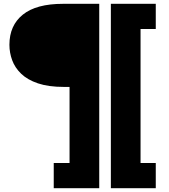

<svg xmlns="http://www.w3.org/2000/svg" viewBox="-20 -779 890 1009"><path d="M262.4 210V77.5H345.5V-758.9H501.5V210ZM387.6 -322.2H316.3Q234.7 -322.2 179.3 -341Q123.9 -359.8 91.1 -391.6Q58.3 -423.4 43.9 -462.8Q29.5 -502.2 29.5 -543.5Q29.5 -645.3 100 -702.1Q170.6 -758.9 310.7 -758.9H387.6ZM798.6 210H562.6V-758.9H798.6V-626.5H718.6V77.5H798.6Z"/></svg>

Font: Hepta Slab ExtraLight
Style: Regular
Weight: 200
Designer: Michael LaGattuta
Foundry: Michael LaGattuta
Version: Version 1.100